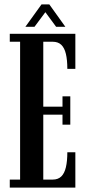

<svg xmlns="http://www.w3.org/2000/svg" viewBox="-20 -854 402 874"><path d="M24.5 0V-36.5H71.5V-664H24.5V-700H323V-540.5H286.5Q286.5 -581 280 -608.5Q273.5 -636 259 -650Q244.5 -664 219.5 -664H177V-368.5H264.5V-415.5H300V-286.5H264.5V-332H177V-36.5H219.5Q244.5 -36.5 259 -50.8Q273.5 -65 280 -92.8Q286.5 -120.5 286.5 -161H323V0ZM95.5 -732 169 -834H204.5L277.5 -732H235.5L186.5 -798.5L137 -732Z"/></svg>

Font: Imbue Thin 10pt SemiBold
Style: Regular
Weight: 600
Version: Version 1.102